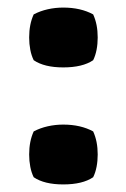

<svg xmlns="http://www.w3.org/2000/svg" viewBox="-20 -476 334 507"><path d="M69 -129Q86 -138 106 -142.5Q126 -147 147 -147Q193 -147 226 -129Q238 -103 238 -68Q238 -51 235 -35.5Q232 -20 226 -8Q198 11 147 11Q97 11 69 -8Q63 -20 60 -35.5Q57 -51 57 -68Q57 -103 69 -129ZM69 -438Q86 -447 106 -451.5Q126 -456 147 -456Q193 -456 226 -438Q238 -412 238 -377Q238 -360 235 -344.5Q232 -329 226 -317Q198 -298 147 -298Q97 -298 69 -317Q63 -329 60 -344.5Q57 -360 57 -377Q57 -412 69 -438Z"/></svg>

Font: Signika
Style: Bold
Weight: 700
Designer: Anna Giedrys
Foundry: Anna Giedrys
Version: Version 1.001